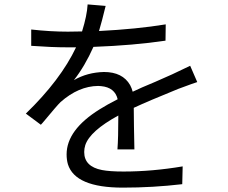

<svg xmlns="http://www.w3.org/2000/svg" viewBox="-20 -815 1040 874"><path d="M591.8 -134.8H514.6Q518.6 -186.5 518.6 -289.1Q389.6 -218.8 368.2 -154.3Q363.3 -138.7 363.3 -123Q363.3 -56.6 444.3 -41Q479.5 -34.2 542 -34.2Q672.9 -34.2 811.5 -57.6L809.6 23.4Q675.8 39.1 539.1 39.1Q322.3 39.1 289.1 -67.4Q283.2 -87.9 283.2 -112.3Q283.2 -223.6 433.6 -317.4Q467.8 -338.9 515.6 -363.3Q502.9 -417 440.4 -422.9Q433.6 -423.8 426.8 -423.8Q337.9 -422.9 255.9 -350.6Q241.2 -336.9 174.8 -256.8Q169.9 -251 166 -247.1L97.7 -297.9Q255.9 -451.2 326.2 -599.6H285.2Q215.8 -599.6 122.1 -606.4V-680.7Q210 -670.9 289.1 -670.9Q330.1 -670.9 353.5 -671.9Q376 -744.1 378.9 -794.9L460.9 -788.1Q443.4 -715.8 430.7 -673.8Q603.5 -682.6 734.4 -704.1L733.4 -629.9Q587.9 -608.4 405.3 -601.6Q366.2 -513.7 316.4 -450.2Q377 -485.4 453.1 -487.3Q538.1 -487.3 572.3 -427.7Q580.1 -413.1 584 -397.5Q620.1 -415 686.5 -442.4Q740.2 -465.8 763.7 -476.6Q774.4 -481.4 845.7 -515.6L877.9 -441.4Q867.2 -438.5 791 -410.2Q656.2 -355.5 588.9 -324.2Q588.9 -299.8 589.8 -240.2Q590.8 -162.1 591.8 -134.8Z"/></svg>

Font: Taipei Sans TC Beta
Style: Regular
Weight: 400
Designer: JT Foundry
Foundry: JT Foundry
Version: Version 1.000